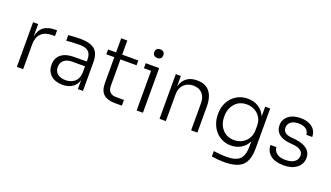

<svg xmlns="http://www.w3.org/2000/svg" viewBox="-79 -1329 3683 2136"><g transform="rotate(20 1762.0 -261.0)"><path d="M171.9 0H97.2V-528.8H157.2V-380.9Q171.4 -459 221.7 -497.1Q272 -535.2 361.8 -535.2H378.9V-466.8H348.1Q261.7 -466.8 216.8 -422.1Q171.9 -377.4 171.9 -292Z M641.1 14.2Q555.2 14.2 503.4 -30.8Q451.7 -75.7 451.7 -155.8Q451.7 -235.4 505.9 -278.6Q560.1 -321.8 659.7 -321.8H808.1V-347.2Q808.1 -469.2 680.7 -469.2Q592.3 -469.2 513.7 -461.9V-527.8Q592.3 -535.2 653.8 -535.2Q774.4 -535.2 827.1 -489.5Q879.9 -443.8 879.9 -339.8V0H819.8V-106.9Q802.2 -47.4 755.9 -16.6Q709.5 14.2 641.1 14.2ZM654.8 -45.9Q684.1 -45.9 709.5 -53.7Q734.9 -61.5 757.1 -77.9Q779.3 -94.2 793 -124.3Q806.6 -154.3 808.1 -194.8V-265.1H654.8Q593.3 -265.1 559.1 -234.9Q524.9 -204.6 524.9 -154.8Q524.9 -104.5 559.8 -75.2Q594.7 -45.9 654.8 -45.9Z M1342.8 5.9H1258.8Q1171.9 5.9 1125.7 -34.2Q1079.6 -74.2 1079.6 -168V-472.2H984.9V-528.8H1079.6V-695.8H1151.9V-528.8H1342.8V-472.2H1151.9V-157.2Q1151.9 -111.3 1176.8 -86.7Q1201.7 -62 1247.6 -62H1342.8Z M1571.3 -640.9Q1558.1 -627 1531.7 -627Q1505.4 -627 1491.5 -641.1Q1477.5 -655.3 1477.5 -678.2Q1477.5 -701.2 1491.5 -715.1Q1505.4 -729 1531.7 -729Q1558.1 -729 1571.3 -715.3Q1584.5 -701.7 1584.5 -678.2Q1584.5 -654.8 1571.3 -640.9ZM1589.8 0H1515.6V-469.2H1430.7V-528.8H1589.8Z M1861.3 0H1786.6V-528.8H1846.7V-405.8Q1864.7 -472.7 1911.9 -508.8Q1959 -544.9 2033.7 -544.9H2036.6Q2134.8 -544.9 2184.6 -483.2Q2234.4 -421.4 2234.4 -307.1V0H2160.6V-323.2Q2160.6 -392.6 2122.1 -434.3Q2083.5 -476.1 2016.6 -476.1Q1946.3 -476.1 1903.8 -432.9Q1861.3 -389.6 1861.3 -317.9Z M2623 207Q2557.1 207 2477.1 194.8V130.9Q2562.5 143.1 2627.4 143.1Q2740.2 143.1 2786.1 97.7Q2832 52.2 2832 -55.2V-113.8Q2803.7 -55.2 2751.2 -23.7Q2698.7 7.8 2631.3 7.8Q2575.7 7.8 2527.8 -14.6Q2480 -37.1 2447.8 -74.7Q2415.5 -112.3 2397.5 -161.9Q2379.4 -211.4 2379.4 -265.1V-278.8Q2379.4 -350.6 2410.2 -411.4Q2440.9 -472.2 2499.8 -509.5Q2558.6 -546.9 2634.3 -546.9Q2708.5 -546.9 2763.2 -512Q2817.9 -477.1 2845.2 -414.1V-528.8H2904.3V-58.1Q2904.3 85.4 2840.1 146.2Q2775.9 207 2623 207ZM2644 -61Q2725.6 -61 2779.3 -113.8Q2833 -166.5 2833 -251V-299.8Q2833 -380.4 2778.8 -431.6Q2724.6 -482.9 2644 -482.9Q2558.1 -482.9 2506.1 -423.1Q2454.1 -363.3 2454.1 -272Q2454.1 -178.7 2506.3 -119.9Q2558.6 -61 2644 -61Z M3259.3 15.1Q3158.7 15.1 3103 -28.8Q3047.4 -72.8 3045.9 -148.9H3116.2Q3117.7 -106.4 3152.8 -77.6Q3188 -48.8 3259.3 -48.8Q3327.1 -48.8 3364 -77.1Q3400.9 -105.5 3400.9 -149.9Q3400.9 -226.1 3286.1 -237.8L3226.1 -244.1Q3150.9 -252.9 3107.9 -289.8Q3064.9 -326.7 3064.9 -389.2Q3064.9 -459 3118.4 -502Q3171.9 -544.9 3259.3 -544.9Q3346.2 -544.9 3398.4 -504.6Q3450.7 -464.4 3452.1 -391.1H3382.3Q3381.3 -430.7 3349.4 -455.8Q3317.4 -481 3259.3 -481Q3199.7 -481 3168 -454.8Q3136.2 -428.7 3136.2 -388.2Q3136.2 -316.9 3231 -307.1L3291 -300.8Q3374.5 -291 3423.3 -253.2Q3472.2 -215.3 3472.2 -148.9Q3472.2 -76.7 3413.6 -30.8Q3355 15.1 3259.3 15.1Z"/></g></svg>

Font: Sora Light
Style: Regular
Weight: 300
Designer: Jonathan Barnbrook, Julián Moncada
Foundry: Barnbrook Fonts
Version: Version 2.000